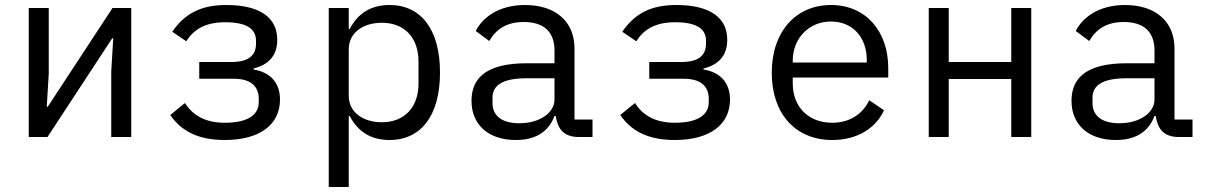

<svg xmlns="http://www.w3.org/2000/svg" viewBox="-20 -548 4840 768"><path d="M95 0H170L429 -395H433L425 -263V0H505V-516H430L171 -121H167L175 -253V-516H95Z M879 12C1020 12 1100 -50 1100 -150C1100 -215 1063 -259 994 -270V-274C1054 -289 1089 -325 1089 -389C1089 -476 1022 -528 885 -528C777 -528 716 -489 669 -421L725 -383C756 -431 801 -459 881 -459C972 -459 1004 -429 1004 -385V-373C1004 -324 971 -300 906 -300H777V-233H916C980 -233 1015 -205 1015 -153V-139C1015 -91 975 -57 879 -57C803 -57 752 -85 720 -136L661 -88C705 -24 772 12 879 12Z M1295 200H1375V-84H1379C1412 -20 1465 12 1538 12C1665 12 1740 -87 1740 -258C1740 -429 1665 -528 1538 -528C1465 -528 1412 -496 1379 -432H1375V-516H1295ZM1507 -59C1435 -59 1375 -97 1375 -165V-351C1375 -419 1435 -457 1507 -457C1600 -457 1654 -395 1654 -302V-214C1654 -121 1600 -59 1507 -59Z M2350 0V-70H2278V-354C2278 -463 2201 -528 2080 -528C1975 -528 1910 -478 1883 -424L1937 -384C1964 -431 2006 -460 2075 -460C2154 -460 2198 -422 2198 -346V-295H2088C1932 -295 1866 -241 1866 -145C1866 -48 1935 12 2043 12C2127 12 2175 -24 2198 -84H2203C2210 -36 2232 0 2295 0ZM2057 -55C1990 -55 1950 -83 1950 -136V-157C1950 -208 1992 -235 2088 -235H2198V-150C2198 -97 2139 -55 2057 -55Z M2679 12C2820 12 2900 -50 2900 -150C2900 -215 2863 -259 2794 -270V-274C2854 -289 2889 -325 2889 -389C2889 -476 2822 -528 2685 -528C2577 -528 2516 -489 2469 -421L2525 -383C2556 -431 2601 -459 2681 -459C2772 -459 2804 -429 2804 -385V-373C2804 -324 2771 -300 2706 -300H2577V-233H2716C2780 -233 2815 -205 2815 -153V-139C2815 -91 2775 -57 2679 -57C2603 -57 2552 -85 2520 -136L2461 -88C2505 -24 2572 12 2679 12Z M3309 12C3412 12 3485 -38 3516 -107L3457 -147C3430 -91 3378 -57 3309 -57C3212 -57 3151 -122 3151 -214V-238H3533V-276C3533 -422 3444 -528 3304 -528C3164 -528 3067 -422 3067 -257C3067 -94 3161 12 3309 12ZM3304 -462C3389 -462 3447 -400 3447 -309V-298H3151V-305C3151 -395 3216 -462 3304 -462Z M3695 0H3775V-232H4025V0H4105V-516H4025V-300H3775V-516H3695Z M4750 0V-70H4678V-354C4678 -463 4601 -528 4480 -528C4375 -528 4310 -478 4283 -424L4337 -384C4364 -431 4406 -460 4475 -460C4554 -460 4598 -422 4598 -346V-295H4488C4332 -295 4266 -241 4266 -145C4266 -48 4335 12 4443 12C4527 12 4575 -24 4598 -84H4603C4610 -36 4632 0 4695 0ZM4457 -55C4390 -55 4350 -83 4350 -136V-157C4350 -208 4392 -235 4488 -235H4598V-150C4598 -97 4539 -55 4457 -55Z"/></svg>

Font: IBM Mono
Style: Regular
Weight: 400
Monospace: yes
Designer: Mike Abbink, Paul van der Laan, Pieter van Rosmalen
Foundry: Bold Monday
Version: Version 2.3